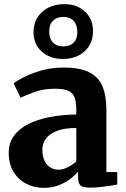

<svg xmlns="http://www.w3.org/2000/svg" viewBox="-20 -894 607 925"><path d="M190.5 11Q145.5 11 107 -8.5Q68.5 -28 45.2 -66Q22 -104 22 -158.5Q22 -204.5 46.8 -239Q71.5 -273.5 115.8 -296Q160 -318.5 219.2 -330Q278.5 -341.5 347.5 -342.5V-364.5Q347.5 -400.5 340 -423Q332.5 -445.5 310.5 -456Q288.5 -466.5 246.5 -466.5Q189 -466.5 146 -450.5Q103 -434.5 79 -423.5L45.5 -492.5Q58 -503 92.5 -521Q127 -539 177.2 -553.8Q227.5 -568.5 286.5 -568.5Q365 -568.5 409.8 -546Q454.5 -523.5 473.5 -478.5Q492.5 -433.5 492.5 -364.5V-65H545V-5Q533.5 -2.5 511 1Q488.5 4.5 462.8 7.2Q437 10 416.5 10Q380 10 368 -0.5Q356 -11 356 -42.5V-67Q343.5 -51.5 320.2 -33.2Q297 -15 264.5 -2Q232 11 190.5 11ZM262.5 -76.5Q282.5 -76.5 306.5 -88.2Q330.5 -100 347.5 -116V-277.5Q289.5 -277.5 253.2 -263Q217 -248.5 200.5 -225Q184 -201.5 184 -173.5Q184 -142.5 193.8 -121Q203.5 -99.5 221.2 -88Q239 -76.5 262.5 -76.5ZM283 -610Q219 -610 179.8 -646.8Q140.5 -683.5 141.5 -742Q143 -801 184.2 -837.5Q225.5 -874 290 -874Q352.5 -874 390.8 -837Q429 -800 428 -741.5Q427.5 -683 387.2 -646.5Q347 -610 283 -610ZM285 -670.5Q317 -670.5 334.8 -688.5Q352.5 -706.5 352.5 -738.5Q352.5 -773.5 335 -793Q317.5 -812.5 286 -812.5Q253.5 -812.5 235.2 -794Q217 -775.5 217 -742Q217 -708 235 -689.2Q253 -670.5 285 -670.5Z"/></svg>

Font: Merriweather ExtraBold
Style: Regular
Weight: 800
Version: Version 2.100